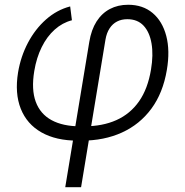

<svg xmlns="http://www.w3.org/2000/svg" viewBox="-20 -575 768 799"><path d="M251.5 204.1 351.6 -400.9Q359.9 -451.2 381.8 -485.6Q403.8 -520 437.3 -537.6Q470.7 -555.2 513.2 -555.2Q574.2 -555.2 615 -521Q655.8 -486.8 671.9 -425.5Q688 -364.3 674.3 -283.7Q658.2 -188 609.9 -122.6Q561.5 -57.1 487.3 -23.4Q413.1 10.3 319.3 10.3H303.7Q212.9 10.3 152.3 -24.2Q91.8 -58.6 66.4 -122.6Q41 -186.5 55.2 -273.9Q66.4 -340.3 96.4 -397.2Q126.5 -454.1 171.4 -493.9Q216.3 -533.7 272 -548.3L279.3 -490.7Q239.7 -480.5 207.5 -451.7Q175.3 -422.9 153.6 -378.9Q131.8 -335 122.6 -279.3Q109.9 -202.6 128.7 -151.6Q147.5 -100.6 194.6 -75Q241.7 -49.3 314 -49.3H329.6Q406.7 -49.3 464.4 -75.2Q522 -101.1 558.6 -153.3Q595.2 -205.6 608.4 -285.6Q618.7 -346.7 610.6 -394Q602.5 -441.4 577.4 -468.3Q552.2 -495.1 509.8 -495.1Q485.8 -495.1 467.3 -485.6Q448.7 -476.1 436.3 -457.3Q423.8 -438.5 418.9 -410.2L317.4 204.1Z"/></svg>

Font: Inter Light
Style: Italic
Weight: 300
Italic angle: -9.3988°
Designer: Rasmus Andersson
Foundry: rsms
Version: Version 4.001;git-66647c0bb